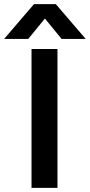

<svg xmlns="http://www.w3.org/2000/svg" viewBox="-75 -912 436 932"><path d="M62 -723H-55L90 -892H196L341 -723H224L143 -822ZM204 0H78V-674H204Z"/></svg>

Font: Hind Mysuru SemiBold
Style: Regular
Weight: 600
Designer: Manushi Parikh, Hitesh Malaviya
Foundry: Indian Type Foundry
Version: Version 0.703;PS 1.0;hotconv 1.0.86;makeotf.lib2.5.63406